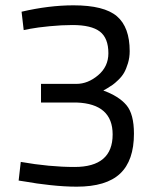

<svg xmlns="http://www.w3.org/2000/svg" viewBox="-20 -691 570 721"><path d="M61 -647Q164 -671 256 -671Q371 -671 419 -630Q467 -589 467 -499Q467 -475 460.5 -453.5Q454 -432 446 -418Q438 -404 424.5 -391Q411 -378 403 -372.5Q395 -367 382 -359Q369 -351 368 -351Q426 -330 454.5 -296.5Q483 -263 483 -189Q483 -88 431 -39Q379 10 268 10Q222 10 167.5 4Q113 -2 82 -8L50 -13L58 -83Q166 -64 260 -64Q403 -64 403 -186Q403 -301 268 -306H134V-376H267Q310 -376 348.5 -408.5Q387 -441 387 -491Q387 -548 355 -572.5Q323 -597 252 -597Q212 -597 166 -592.5Q120 -588 94 -583L69 -578Z"/></svg>

Font: TitilliumText22L Rg
Style: Regular
Weight: 400
Designer: Campivisivi
Foundry: Campivisivi
Version: 1.000